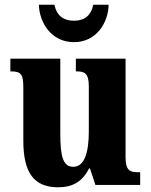

<svg xmlns="http://www.w3.org/2000/svg" viewBox="-20 -785 639 815"><path d="M294 -606C390 -606 440 -690 441 -765H376C366 -717 337 -697 294 -697C251 -697 221 -717 211 -765H145C147 -690 197 -606 294 -606ZM227 10C288 10 330 -14 358 -70H362L385 0H575V-54H566C534 -54 513 -59 513 -117V-536H302V-482H305C337 -482 357 -476 357 -419V-228C357 -136 338 -77 291 -77C246 -77 236 -125 236 -218V-536H24V-482H27C71 -482 79 -468 79 -411V-188C79 -53 123 10 227 10Z"/></svg>

Font: Noto Serif Condensed ExtraBold
Style: Regular
Weight: 800
Width: 3
Designer: Monotype Design Team
Foundry: Monotype Imaging Inc.
Version: Version 2.013